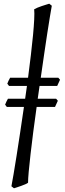

<svg xmlns="http://www.w3.org/2000/svg" viewBox="-20 -762 346 1026"><path d="M129.9 214.4Q125.5 218.3 115.2 222.7Q105 227.1 93.5 231.2Q82 235.4 71.3 238.8Q60.5 242.2 54.7 244.1L41 233.4Q45.4 211.4 52.5 168.9Q59.6 126.5 68.6 70.1Q77.6 13.7 87.6 -53.2Q97.7 -120.1 107.9 -190.4H16.6L7.3 -202.6Q10.3 -210 14.2 -218.8Q18.1 -227.5 22.5 -234.4H114.3L124 -302.7H28.3L19 -314.9Q22 -322.3 25.9 -331.1Q29.8 -339.8 34.2 -346.7H129.9Q138.2 -409.7 145 -467.8Q151.9 -525.9 156.5 -574.2Q161.1 -622.6 162.8 -658.2Q164.6 -693.8 162.6 -712.4Q168.9 -716.3 179.9 -720.9Q190.9 -725.6 202.9 -729.5Q214.8 -733.4 225.6 -736.8Q236.3 -740.2 243.2 -742.2L256.8 -731.4Q252.9 -710.4 246.6 -671.9Q240.2 -633.3 232.4 -582.5Q224.6 -531.7 215.8 -471.4Q207 -411.1 197.8 -346.7H291.5L300.8 -335.9L285.6 -302.7H191.4L181.6 -234.4H279.8L289.1 -223.6L273.9 -190.4H175.8Q166 -121.6 157.7 -57.1Q149.4 7.3 143.3 61.3Q137.2 115.2 133.5 155Q129.9 194.8 129.9 214.4Z"/></svg>

Font: Gentium Plus Afr
Style: Italic
Weight: 400
Italic angle: -8°
Designer: J. Victor Gaultney, Annie Olsen, Iska Routamaa, Becca Hirsbrunner
Foundry: SIL International
Version: Version 5.000